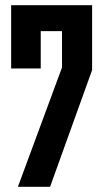

<svg xmlns="http://www.w3.org/2000/svg" viewBox="-20 -720 398 740"><path d="M49 0 219 -460V-600H137V-456H23V-700H335V-450L173 0Z"/></svg>

Font: Tektur Condensed Medium
Style: Regular
Weight: 500
Width: 3
Designer: Adam Jagosz
Foundry: Adam Jagosz
Version: Version 1.005;gftools[0.9.30]